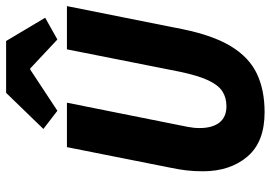

<svg xmlns="http://www.w3.org/2000/svg" viewBox="-152 -744 907 644"><g transform="rotate(-90 302.0 -421.5)"><path d="M248 12Q148 12 99 -46Q50 -104 50 -195Q50 -224 53 -250Q56 -276 62 -304L131 -651H280L207 -286Q203 -266 199 -246Q195 -226 195 -206Q195 -163 213.5 -139.5Q232 -116 268 -116Q297 -116 318 -129.5Q339 -143 355 -177Q371 -211 384 -273L459 -651H604L527 -265Q506 -161 469 -100.5Q432 -40 377.5 -14Q323 12 248 12ZM253 -683 192 -730 313 -855H487L565 -724L492 -683L395 -774H391Z"/></g></svg>

Font: Source Code Pro ExtraLight ExtraBold
Style: Italic
Weight: 800
Italic angle: -11°
Monospace: yes
Version: Version 1.016;hotconv 1.0.116;makeotfexe 2.5.65601